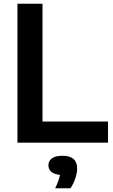

<svg xmlns="http://www.w3.org/2000/svg" viewBox="-20 -760 600 1023"><path d="M73 0V-740H206.5V-112.5H555.5V0ZM274 243Q294.5 201.5 299.5 171.5Q267.5 168.5 252.8 155Q238 141.5 238 121Q238 97.5 256.5 83.8Q275 70 313.5 70Q391 70 391 137.5Q391 162.5 381.2 191.2Q371.5 220 355.5 243Z"/></svg>

Font: Encode Sans SmBold
Style: Regular
Weight: 600
Designer: Multiple Designers
Foundry: Impallari Type
Version: Version 3.002; ttfautohint (v1.8.3) -l 8 -r 50 -G 200 -x 14 